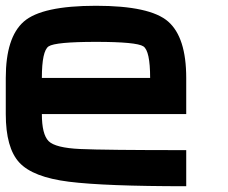

<svg xmlns="http://www.w3.org/2000/svg" viewBox="-20 -645 790 665"><path d="M500 -375Q500 -468.8 476.6 -484.4Q453.1 -500 312.5 -500Q171.9 -500 148.4 -484.4Q125 -468.8 125 -375ZM0 -250V-375Q0 -515.6 62.5 -570.3Q125 -625 312.5 -625Q500 -625 562.5 -570.3Q625 -515.6 625 -375V-250H125Q125 -179.7 148.4 -156.2Q171.9 -132.8 257.8 -128.9Q343.8 -125 625 -125V0Q343.8 0 218.8 -15.6Q93.8 -31.2 46.9 -82Q0 -132.8 0 -250Z"/></svg>

Font: CraftyPE
Style: Regular
Weight: 400
Designer: Erek Butcher
Foundry: Haunted Coop
Version: Version 0.018;April 4, 2024;FontCreator 15.0.0.2962 64-bit